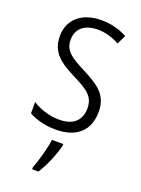

<svg xmlns="http://www.w3.org/2000/svg" viewBox="-145 -608 658 894"><g transform="rotate(20 184.0 -160.5)"><path d="M332 -136C332 -223 276 -255 201 -294C129 -331 94 -353 94 -408C94 -463 134 -495 198 -495C236 -495 276 -483 305 -465L327 -510C291 -530 247 -542 199 -542C100 -542 41 -487 41 -407C41 -322 95 -289 172 -250C242 -215 277 -191 277 -134C277 -75 242 -39 170 -39C121 -39 72 -56 38 -78V-22C68 -5 114 10 171 10C275 10 332 -44 332 -136ZM228 70V61H172C167 102 146 176 132 211V221H163C191 178 216 117 228 70Z"/></g></svg>

Font: Noto Sans Kannada Condensed Light
Style: Regular
Weight: 300
Width: 3
Designer: Jelle Bosma - Monotype Design Team
Foundry: Monotype Imaging Inc.
Version: Version 2.005